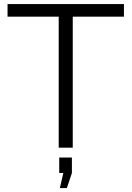

<svg xmlns="http://www.w3.org/2000/svg" viewBox="-20 -730 650 949"><path d="M592.6 -647.7H339.6V0H270.2V-647.7H17.3V-710H592.6ZM275.9 199.5 293 125.2H272.7V48.6H335.4V125.2L310.4 199.5Z"/></svg>

Font: Raleway Thin
Style: Regular
Weight: 100
Designer: Matt McInerney, Pablo Impallari, Rodrigo Fuenzalida
Foundry: Matt McInerney, Pablo Impallari, Rodrigo Fuenzalida
Version: Version 4.026